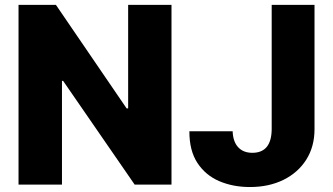

<svg xmlns="http://www.w3.org/2000/svg" viewBox="-20 -747 1348 777"><path d="M674 -727.3V0H524.9L235.4 -419.7H230.8V0H55V-727.3H206.3L492.5 -308.2H498.6V-727.3ZM1079.5 -727.3H1252.8V-224.4Q1252.8 -153.8 1219.5 -101Q1186.1 -48.3 1127.1 -19.2Q1068.2 9.9 991.1 9.9Q923.3 9.9 867.5 -13.8Q811.8 -37.6 778.9 -87.7Q746.1 -137.8 746.4 -215.9H921.5Q922.9 -173.7 943.9 -151.1Q964.8 -128.6 1001.1 -128.6Q1078.8 -128.6 1079.5 -224.4Z"/></svg>

Font: Inter UI Extra Bold
Style: Regular
Weight: 800
Designer: Rasmus Andersson
Foundry: rsms
Version: 3.2;8d6f07862